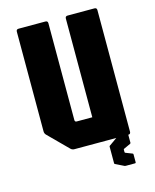

<svg xmlns="http://www.w3.org/2000/svg" viewBox="-121 -747 787 978"><g transform="rotate(-15 272.5 -258.0)"><path d="M188.5 0Q176.5 0 168.5 -8.5L68.5 -108.5Q60 -116.5 60 -128.5V-654Q60 -666.5 72.5 -666.5H214Q226.5 -666.5 226.5 -654V-143.5Q226.5 -133.5 236.5 -133.5H318.5V-654Q318.5 -666.5 331 -666.5H472.5Q485 -666.5 485 -654V-12.5Q485 0 472.5 0ZM418.5 149.5Q415 149.5 413.5 148.5L367.5 126Q365 124.5 365 121V34.5Q365 30.5 367.5 29.5L413.5 -3Q415 -4 418.5 -4H468.5Q472.5 -4 472.5 0V42Q472.5 44.5 469.5 47L433.5 63.5Q431 65 431 67.5V80Q431 83 433.5 84.5L469.5 98.5Q472.5 99.5 472.5 103.5V145Q472.5 149.5 468.5 149.5Z"/></g></svg>

Font: Jaro
Style: Regular
Weight: 400
Designer: Agyei Archer, Celine Hurka, Mirko Velimirović
Version: Version 1.000